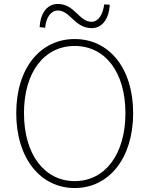

<svg xmlns="http://www.w3.org/2000/svg" viewBox="-20 -936 754 969"><path d="M357 13C529 13 652 -136 652 -365C652 -594 529 -739 357 -739C185 -739 62 -594 62 -365C62 -136 185 13 357 13ZM357 -22C204 -22 101 -157 101 -365C101 -573 204 -704 357 -704C510 -704 613 -573 613 -365C613 -157 510 -22 357 -22ZM443 -794C500 -794 531 -848 534 -912L506 -914C499 -861 476 -826 442 -826C379 -826 357 -916 272 -916C213 -916 183 -862 180 -799L208 -796C212 -849 238 -883 272 -883C334 -883 357 -794 443 -794Z"/></svg>

Font: Source Han Sans JP VF
Style: Regular
Weight: 250
Designer: Ryoko NISHIZUKA 西塚涼子 (kana, bopomofo & ideographs); Paul D. Hunt (Latin, Greek & Cyrillic); Sandoll Communications 산돌커뮤니
Foundry: Adobe
Version: Version 2.004;hotconv 1.0.118;makeotfexe 2.5.65603